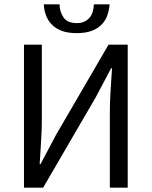

<svg xmlns="http://www.w3.org/2000/svg" viewBox="-20 -861 696 881"><path d="M90 0V-656H172V-317Q172 -265 168.5 -211.5Q165 -158 162 -108H166L237 -242L478 -656H566V0H484V-343Q484 -395 487.5 -446.5Q491 -498 494 -548H490L419 -414L178 0ZM332 -709Q290 -709 262 -720Q234 -731 216.5 -749.5Q199 -768 190.5 -792Q182 -816 181 -841H253Q254 -806 272 -780.5Q290 -755 332 -755Q353 -755 367.5 -762Q382 -769 391.5 -780.5Q401 -792 405.5 -807.5Q410 -823 411 -841H483Q481 -816 473 -792Q465 -768 447.5 -749.5Q430 -731 402 -720Q374 -709 332 -709Z"/></svg>

Font: Giro Regular
Style: Regular
Weight: 400
Designer: Paul D. Hunt
Foundry: Adobe Systems Incorporated
Version: Version 1.000;PS 1.0;hotconv 1.0.88;makeotf.lib2.5.647800